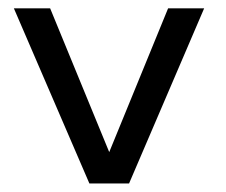

<svg xmlns="http://www.w3.org/2000/svg" viewBox="-20 -430 530 450"><path d="M12.5 -410.5H97.5L236 -73.5L374 -410.5H458.5L282.5 0H189.5Z"/></svg>

Font: League Spartan
Style: Regular
Weight: 350
Foundry: The League of Moveable Type
Version: Version 2.002